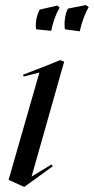

<svg xmlns="http://www.w3.org/2000/svg" viewBox="-20 -724 371 760"><path d="M76 16 189 -66 184 -73 105 -25 234 -480 218 -486 161 -463 71 -428 74 -421 136 -437 14 -12ZM123 -608 183 -602C189 -636 202 -670 216 -694L207 -702L137 -686C125 -664 119 -632 123 -608ZM237 -608 296 -600C302 -632 317 -672 331 -696L320 -704L249 -690C237 -668 233 -632 237 -608Z"/></svg>

Font: Mazius Display Extra italic
Style: Regular
Weight: 400
Italic angle: -17°
Designer: Alberto Casagrande & Collletttivo
Foundry: Collletttivo
Version: Version 2.000;Glyphs 3.2 (3217)